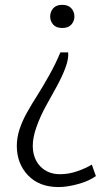

<svg xmlns="http://www.w3.org/2000/svg" viewBox="-20 -570 428 781"><path d="M257.3 -356.9Q259.8 -330.6 245.9 -293.5Q231.9 -256.4 210.2 -217.3Q188.5 -178.2 166.5 -138.2Q144.5 -98.2 128.9 -55Q113.3 -11.8 113.3 23.4Q113.8 75.6 144.3 107.1Q174.8 138.6 224.1 138.6Q260.3 138.6 295.4 126.2Q330.6 113.7 353.5 99.6L370.1 146.4Q340.8 166.9 296.9 178.9Q252.9 190.9 218.3 190.9Q139.2 190.9 93.8 143Q48.4 95.2 48.4 22.9Q48.4 -10.3 59.6 -44.5Q70.8 -78.6 90.4 -113.3Q109.9 -148 131.6 -181.9Q153.3 -215.8 179.9 -263.4Q206.6 -311 225.6 -356.9ZM233.4 -550.3Q257.8 -550.3 270.3 -536.1Q282.7 -522 282.7 -502.9Q282.7 -484.4 270.3 -470.2Q257.8 -456.1 233.4 -456.1Q208.5 -456.1 196.3 -470Q184.1 -483.9 184.1 -502.9Q184.1 -522 196.3 -536.1Q208.5 -550.3 233.4 -550.3Z"/></svg>

Font: Oxygen Light
Style: Regular
Weight: 300
Designer: vernon adams
Foundry: Vernon Adams
Version: Version Release 0.2.3 webfont; ttfautohint (v0.93.3-1d66) -l